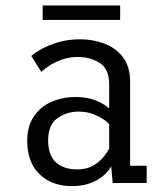

<svg xmlns="http://www.w3.org/2000/svg" viewBox="-20 -652 590 684"><path d="M236.5 11Q164.5 11 120.8 -31.5Q77 -74 77 -149.5Q77 -203.5 101.2 -238.2Q125.5 -273 164.8 -289.8Q204 -306.5 248.5 -306.5Q294 -306.5 326 -292Q358 -277.5 369 -265.5V-350Q369 -406 335.8 -427.5Q302.5 -449 256 -449Q226.5 -449 200.8 -439.8Q175 -430.5 155.8 -418Q136.5 -405.5 127 -396L91.5 -452.5Q104 -464 129.5 -478Q155 -492 189.8 -502Q224.5 -512 265.5 -512Q309.5 -512 350.2 -497.2Q391 -482.5 417.2 -449.2Q443.5 -416 443.5 -360.5V-61.5H502.5V0H381.5L376 -60Q369.5 -46 351.8 -29.2Q334 -12.5 305 -0.8Q276 11 236.5 11ZM255.5 -48.5Q289.5 -48.5 312.8 -62.5Q336 -76.5 349.8 -94Q363.5 -111.5 369 -122.5V-209.5Q358 -223.5 327 -239Q296 -254.5 261 -254.5Q217.5 -254.5 184.5 -230.8Q151.5 -207 151.5 -152Q151.5 -99 179 -73.8Q206.5 -48.5 255.5 -48.5ZM132 -581V-632.5H408V-581Z"/></svg>

Font: Trispace SemiCondensed Light
Style: Regular
Weight: 300
Width: 4
Designer: Tyler Finck
Foundry: Etcetera Type Company
Version: Version 1.210; ttfautohint (v1.8.3)